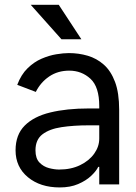

<svg xmlns="http://www.w3.org/2000/svg" viewBox="-20 -776 574 808"><path d="M397.7 0V-73.9H393.5Q384.9 -56.1 363.5 -35.9Q342 -15.6 308.8 -1.4Q275.6 12.8 231.5 12.8Q149.5 12.8 97.5 -30.2Q45.5 -73.2 45.5 -143.5Q45.5 -208.8 83.8 -247.3Q122.2 -285.9 191.4 -302.7Q260.7 -319.6 353.7 -319.6H397.7V-329.5Q397.7 -410.5 360.6 -444.6Q323.5 -478.7 271.3 -478.7Q223.4 -478.7 187.1 -454.2Q150.9 -429.7 130.7 -389.2L52.6 -419Q68.9 -462.4 96.1 -488.8Q123.2 -515.3 154.8 -528.9Q186.4 -542.6 216.8 -547.6Q247.2 -552.6 269.9 -552.6Q311.1 -552.6 348.9 -541.5Q386.7 -530.5 416.7 -504.1Q446.7 -477.6 464.1 -431.3Q481.5 -384.9 481.5 -313.9V0ZM397.7 -248.6H353.7Q289.8 -248.6 239 -240.9Q188.2 -233.3 158.7 -210.8Q129.3 -188.2 129.3 -143.5Q129.3 -109.4 146.1 -92Q163 -74.6 186.3 -68.5Q209.5 -62.5 228.7 -62.5Q279.1 -62.5 317.1 -81Q355.1 -99.4 376.4 -129.3Q397.7 -159.1 397.7 -193.2ZM227.3 -755.7 322.4 -610.8H238.6L109.4 -755.7Z"/></svg>

Font: Interface
Style: Regular
Weight: 400
Designer: Rasmus Andersson
Foundry: rsms
Version: Version 1.8